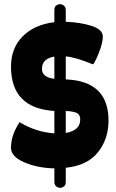

<svg xmlns="http://www.w3.org/2000/svg" viewBox="-20 -817 571 943"><path d="M303 -767V-710Q377 -707 431 -689.5Q485 -672 485 -637Q485 -606 464.5 -555Q444 -504 436 -501Q352 -536 303 -540V-427Q513 -419 513 -225Q513 -134 461 -69Q409 -4 303 7V76Q303 94 292.5 100Q282 106 275 106L261 102Q247 94 247 76V10Q163 8 98.5 -20Q34 -48 34 -91Q34 -147 68 -204Q71 -210 76 -217Q157 -168 247 -162V-272Q34 -285 34 -490Q34 -580 91 -638Q148 -696 247 -708V-767Q247 -785 257.5 -791Q268 -797 275 -797L289 -793Q303 -785 303 -767ZM374 -230Q374 -253 358.5 -261.5Q343 -270 303 -272V-164Q374 -176 374 -230ZM186 -479Q186 -437 247 -430V-539Q186 -529 186 -479Z"/></svg>

Font: Lilita One
Style: Regular
Weight: 400
Designer: Juan Montoreano
Foundry: Juan Montoreano
Version: Version 1.002